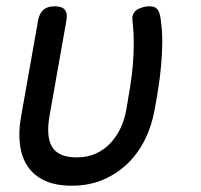

<svg xmlns="http://www.w3.org/2000/svg" viewBox="-20 -580 640 610"><path d="M101 -515Q105 -538 118 -549Q131 -560 154 -560Q177 -560 186 -549Q195 -538 191 -515L137 -210Q132 -180 133.5 -156Q135 -132 144.5 -115Q154 -98 173.5 -89Q193 -80 224 -80Q259 -80 285.5 -92.5Q312 -105 331.5 -126Q351 -147 363.5 -174Q376 -201 381 -230Q388 -269 393.5 -304Q399 -339 402 -373.5Q405 -408 405 -442.5Q405 -477 401 -515Q401 -518 400.5 -521Q400 -524 401 -527Q404 -545 421.5 -552.5Q439 -560 454 -560Q466 -560 472.5 -556.5Q479 -553 482.5 -547Q486 -541 488 -533Q490 -525 491 -515Q496 -478 495.5 -443Q495 -408 492 -373.5Q489 -339 483.5 -303.5Q478 -268 471 -230Q462 -180 440.5 -136.5Q419 -93 385.5 -60.5Q352 -28 307.5 -9Q263 10 208 10Q157 10 122.5 -6Q88 -22 68.5 -50.5Q49 -79 43.5 -120Q38 -161 47 -210Z"/></svg>

Font: Maple Mono NL
Style: Italic
Weight: 400
Italic angle: -10°
Monospace: yes
Designer: subframe7536
Version: Version 7.000